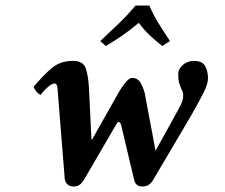

<svg xmlns="http://www.w3.org/2000/svg" viewBox="-20 -665 818 697"><path d="M102 -350Q140 -395 170 -419.5Q200 -444 246 -444Q283 -444 292 -415Q301 -386 303 -344L312 -159L314 -158L410 -328Q415 -337 423.5 -349.5Q432 -362 441.5 -372Q451 -382 460 -382Q482 -382 492.5 -360.5Q503 -339 506 -324Q506 -324 510 -301.5Q514 -279 520.5 -245.5Q527 -212 533.5 -177.5Q540 -143 544 -121L546 -120L626 -265Q638 -287 641.5 -297Q645 -307 645 -317Q645 -329 640.5 -338Q636 -347 631.5 -360Q627 -373 627 -396Q627 -415 644 -429.5Q661 -444 684 -444Q714 -444 724.5 -425.5Q735 -407 735 -381Q735 -361 720 -330.5Q705 -300 673 -244L536 -12Q522 12 498 12Q483 12 476 5Q469 -2 467 -12L420 -210Q417 -222 411 -222Q406 -222 400 -210L287 -16Q278 -1 269.5 5.5Q261 12 247 12Q232 12 224 3.5Q216 -5 215 -16L189 -341Q188 -362 178 -362Q168 -362 152.5 -348Q137 -334 127 -320Q108 -332 102 -350ZM522 -645Q537 -610 557 -578Q577 -546 597 -516L569 -498Q544 -518 524 -536.5Q504 -555 484 -582Q450 -554 424 -536Q398 -518 364 -498L344 -516Q376 -546 410 -578.5Q444 -611 472 -645Z"/></svg>

Font: Libertinus Serif SemiBold
Style: Italic
Weight: 600
Italic angle: -11.5°
Designer: Philipp H. Poll, Khaled Hosny
Foundry: Caleb Maclennan
Version: Version 7.051;RELEASE